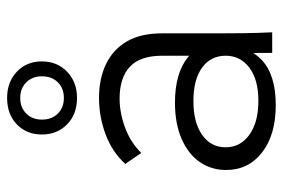

<svg xmlns="http://www.w3.org/2000/svg" viewBox="-148 -639 797 541"><g transform="rotate(-90 250.5 -368.5)"><path d="M372 0 371 -174 364 -193V-310Q364 -372 333 -401Q302 -430 243 -430Q204 -430 162.5 -415Q121 -400 90 -369L59 -414Q93 -451 142.5 -469.5Q192 -488 245 -488Q299 -488 340 -468.5Q381 -449 404 -410Q427 -371 427 -311V-159Q427 -119 427.5 -79.5Q428 -40 430 0ZM225 10Q141 10 91.5 -28.5Q42 -67 42 -130Q42 -171 64 -203.5Q86 -236 129 -255Q172 -274 232 -274Q315 -274 360.5 -237Q406 -200 406 -139H394Q394 -69 352 -29.5Q310 10 225 10ZM237 -39Q297 -39 330.5 -64.5Q364 -90 364 -131Q364 -173 330.5 -197.5Q297 -222 236 -222Q176 -222 141 -197.5Q106 -173 106 -131Q106 -90 141 -64.5Q176 -39 237 -39ZM245 -550Q199 -550 170.5 -578Q142 -606 142 -649Q142 -692 170.5 -719.5Q199 -747 245 -747Q290 -747 319 -719.5Q348 -692 348 -649Q348 -606 319 -578Q290 -550 245 -550ZM245 -587Q272 -587 289 -604Q306 -621 306 -649Q306 -676 289 -693Q272 -710 245 -710Q218 -710 201 -693Q184 -676 184 -649Q184 -621 201 -604Q218 -587 245 -587Z"/></g></svg>

Font: SUSE Light
Style: Regular
Weight: 300
Designer: Rene Bieder
Foundry: SUSE
Version: Version 1.000